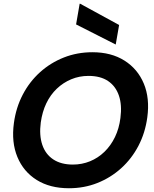

<svg xmlns="http://www.w3.org/2000/svg" viewBox="-20 -990 822 1022"><path d="M347 12Q246 12 175.5 -32Q105 -76 72.5 -154.5Q40 -233 54 -335Q65 -417 101 -486Q137 -555 193 -605.5Q249 -656 320 -684Q391 -712 472 -712Q572 -712 642.5 -667.5Q713 -623 745.5 -545Q778 -467 764 -365Q753 -283 717 -214Q681 -145 625 -94.5Q569 -44 498.5 -16Q428 12 347 12ZM368 -114Q416 -114 459 -131.5Q502 -149 536 -182Q570 -215 592 -260.5Q614 -306 621 -362Q630 -431 613 -481Q596 -531 555.5 -558.5Q515 -586 451 -586Q402 -586 359 -568Q316 -550 282 -517.5Q248 -485 226.5 -440Q205 -395 197 -338Q188 -270 205 -219.5Q222 -169 263.5 -141.5Q305 -114 368 -114ZM596 -753 385 -860 404 -970H407L614 -857Z"/></svg>

Font: DM Sans 36pt ExtraBold
Style: Italic
Weight: 800
Italic angle: -10°
Designer: Colophon Foundry, Jonny Pinhorn
Foundry: Colophon Foundry
Version: Version 4.004;gftools[0.9.30]